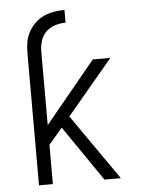

<svg xmlns="http://www.w3.org/2000/svg" viewBox="-53 -785 606 827"><g transform="rotate(-5 250.0 -371.5)"><path d="M82 -573Q82 -597 86 -619.5Q90 -642 101 -662.5Q112 -683 129 -699.5Q146 -716 167 -725.5Q188 -735 211 -739Q234 -743 257 -743V-688Q234 -688 211.5 -681Q189 -674 172.5 -658Q156 -642 149 -619Q142 -596 142 -573ZM436 0H365L201 -239L142 -170V0H82V-573H142V-255L360 -520H436L238 -284Z"/></g></svg>

Font: Iosevka Fixed Light
Style: Regular
Weight: 300
Monospace: yes
Designer: Belleve Invis
Foundry: Belleve Invis
Version: Version 32.3.0